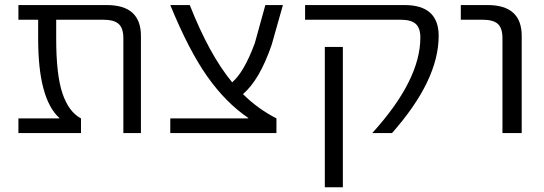

<svg xmlns="http://www.w3.org/2000/svg" viewBox="-20 -540 2206 779"><path d="M54.7 0V-59.6H220.7V-61.5Q134.8 -139.6 134.8 -382.8V-460H54.7V-519.5H413.1Q551.8 -519.5 551.8 -394.5V0H480.5V-384.8Q480.5 -425.8 461.4 -442.9Q442.4 -460 398.4 -460H208V-382.8Q208 -236.3 233.4 -161.1Q258.8 -85.9 308.6 -59.6V0Z M670.9 0V-59.6H987.3V-61.5Q895.5 -124 820.8 -230Q746.1 -335.9 670.9 -519.5H750Q829.1 -318.4 921.9 -206.1Q969.7 -246.1 1013.7 -364.3L1056.6 -519.5H1127.9L1082 -357.4Q1033.2 -215.8 965.8 -158.2Q1024.4 -99.6 1101.6 -59.6V0Z M1217.8 -460V-519.5H1621.1Q1759.8 -519.5 1759.8 -394.5Q1759.8 -213.9 1570.3 0H1490.2Q1685.5 -214.8 1685.5 -387.7Q1685.5 -425.8 1667 -442.9Q1648.4 -460 1604.5 -460ZM1297.9 219.7V-349.6H1371.1V219.7Z M1849.6 -460V-519.5H1958Q2096.7 -519.5 2096.7 -394.5V0H2018.6V-384.8Q2018.6 -425.8 2000 -442.9Q1981.4 -460 1937.5 -460Z"/></svg>

Font: GenEi M Gothic v2 Regular
Style: Regular
Weight: 400
Version: Version 2.0